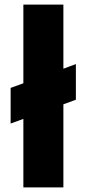

<svg xmlns="http://www.w3.org/2000/svg" viewBox="-20 -810 374 830"><path d="M26 -276V-430L81 -450V-790H254V-513L308 -533V-379L254 -359V0H81V-296Z"/></svg>

Font: BDO Grotesk ExtraBold
Style: Regular
Weight: 800
Designer: Deni Anggara
Foundry: Lokal Container
Version: Version 2.000